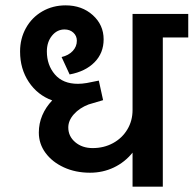

<svg xmlns="http://www.w3.org/2000/svg" viewBox="-20 -697 723 717"><path d="M683 -557H588V0H475V-127Q446 -91 405 -71.5Q364 -52 316 -52Q262 -52 218.5 -72Q175 -92 150 -126Q125 -160 125 -202Q125 -236 138 -266.5Q151 -297 175 -322Q120 -342 87.5 -391Q55 -440 55 -504V-505Q55 -553 77 -592.5Q99 -632 138 -654.5Q177 -677 225 -677Q286 -677 326.5 -640.5Q367 -604 367 -550Q367 -499 333 -464.5Q299 -430 240 -419L210 -484Q236 -490 251.5 -506.5Q267 -523 267 -545Q267 -563 254 -575Q241 -587 221 -587Q193 -587 174 -563.5Q155 -540 155 -505Q155 -454 185 -419Q215 -384 271 -384Q286 -384 304 -387L349 -396L365 -323L311 -307Q277 -294 256 -270.5Q235 -247 235 -221Q235 -188 261 -166Q287 -144 326 -144Q368 -144 402 -162.5Q436 -181 455.5 -213.5Q475 -246 475 -286V-645H683Z"/></svg>

Font: Akshar Medium
Style: Regular
Weight: 500
Designer: Tall Chai
Foundry: Tall Chai
Version: Version 1.000